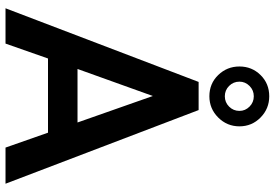

<svg xmlns="http://www.w3.org/2000/svg" viewBox="-170 -826 996 696"><g transform="rotate(90 328.0 -478.0)"><path d="M10 0 277 -700H379L646 0H515L461 -154H192L138 0ZM230 -261H424L328 -534ZM329 -739Q283 -739 252 -771Q221 -803 221 -848Q221 -893 252 -924.5Q283 -956 329 -956Q374 -956 406 -924.5Q438 -893 438 -848Q438 -803 406 -771Q374 -739 329 -739ZM329 -795Q351 -795 366.5 -810.5Q382 -826 382 -848Q382 -869 366.5 -884.5Q351 -900 329 -900Q307 -900 291.5 -884.5Q276 -869 276 -848Q276 -826 291.5 -810.5Q307 -795 329 -795Z"/></g></svg>

Font: Zen Kaku Gothic Antique
Style: Bold
Weight: 700
Designer: Yoshimichi Ohira
Foundry: Positype
Version: Version 1.001